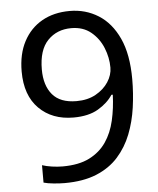

<svg xmlns="http://www.w3.org/2000/svg" viewBox="-53 -769 677 824"><g transform="rotate(-5 286.0 -357.0)"><path d="M520 -409Q520 -348 511.5 -287.5Q503 -227 482 -173.5Q461 -120 424 -78.5Q387 -37 330 -13.5Q273 10 192 10Q172 10 145.5 7.5Q119 5 102 0V-75Q120 -69 144 -65.5Q168 -62 190 -62Q260 -62 305.5 -85Q351 -108 378 -147.5Q405 -187 417 -239.5Q429 -292 431 -350H425Q403 -316 361.5 -291.5Q320 -267 255 -267Q163 -267 106.5 -323.5Q50 -380 50 -483Q50 -558 78.5 -612Q107 -666 158 -695Q209 -724 278 -724Q346 -724 401 -689.5Q456 -655 488 -585.5Q520 -516 520 -409ZM278 -650Q216 -650 176.5 -609Q137 -568 137 -484Q137 -415 170.5 -375.5Q204 -336 274 -336Q322 -336 357 -355.5Q392 -375 411.5 -405Q431 -435 431 -467Q431 -510 414 -552Q397 -594 363 -622Q329 -650 278 -650Z"/></g></svg>

Font: Noto Sans Lisu
Style: Regular
Weight: 400
Designer: Monotype Design Team. David Williams.
Foundry: Monotype Imaging Inc.
Version: Version 2.102